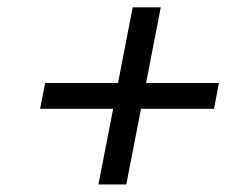

<svg xmlns="http://www.w3.org/2000/svg" viewBox="-20 -580 660 510"><path d="M86.5 -291H280.5L241.5 -90H315.5L354.5 -291H548.5L561.5 -359.5H368L407 -560.5H332.5L293.5 -359.5H100Z"/></svg>

Font: Monaspace Krypton Light
Style: Italic
Weight: 300
Italic angle: -11°
Designer: Riley Cran & the Lettermatic Team
Foundry: Lettermatic
Version: Version 1.101 (Monaspace Krypton)